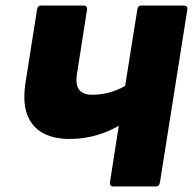

<svg xmlns="http://www.w3.org/2000/svg" viewBox="-20 -675 698 695"><path d="M644 -655Q660 -655 658 -640L559 -15Q557 0 544 0H392Q376 0 378 -15L410 -220Q377 -200 331 -186Q285 -172 231 -172Q176 -172 136 -193Q96 -214 78.5 -260Q61 -306 73 -380L114 -640Q116 -655 129 -655H281Q297 -655 295 -640L259 -410Q252 -367 267 -349.5Q282 -332 313 -332Q377 -332 433 -364L477 -640Q479 -655 492 -655Z"/></svg>

Font: Sofia Sans ExtraBlack
Style: Italic
Weight: 1000
Italic angle: -9°
Designer: Botio Nikoltchev, Ani Petrova
Foundry: lettersoup
Version: Version 4.100; ttfautohint (v1.8.4.7-5d5b)